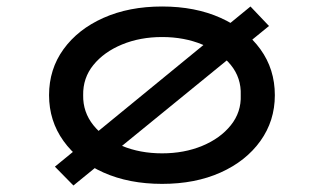

<svg xmlns="http://www.w3.org/2000/svg" viewBox="-20 -556 996 591"><path d="M206 15 149 -43 751 -536 808 -476ZM479 10Q377 10 298.5 -25Q220 -60 175.5 -122Q131 -184 131 -263Q131 -343 175.5 -404.5Q220 -466 298.5 -501Q377 -536 479 -536Q581 -536 659 -501Q737 -466 781.5 -404.5Q826 -343 826 -263Q826 -184 781.5 -122Q737 -60 659 -25Q581 10 479 10ZM479 -84Q547 -84 602.5 -107Q658 -130 690.5 -170.5Q723 -211 721 -263Q723 -316 690.5 -356Q658 -396 602.5 -419Q547 -442 479 -442Q411 -442 355.5 -419Q300 -396 267.5 -356Q235 -316 236 -263Q235 -211 267.5 -170.5Q300 -130 355.5 -107Q411 -84 479 -84Z"/></svg>

Font: Lexend Zetta
Style: Regular
Weight: 400
Designer: Bonnie Shaver-Troup, Thomas Jockin
Foundry: Lexend
Version: Version 1.007